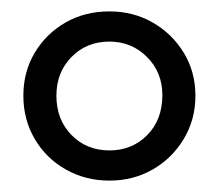

<svg xmlns="http://www.w3.org/2000/svg" viewBox="-20 -714 384 337"><path d="M172 -397Q130 -397 95.5 -416.5Q61 -436 41 -470Q21 -504 21 -546Q21 -588 41 -621.5Q61 -655 95 -674.5Q129 -694 172 -694Q214 -694 248 -674.5Q282 -655 302.5 -621.5Q323 -588 323 -546Q323 -504 302.5 -470Q282 -436 248 -416.5Q214 -397 172 -397ZM172 -450Q212 -450 238.5 -477Q265 -504 265 -547Q265 -587 238 -614Q211 -641 172 -641Q132 -641 105.5 -614Q79 -587 79 -546Q79 -504 105.5 -477Q132 -450 172 -450Z"/></svg>

Font: Outfit Light
Style: Regular
Weight: 300
Designer: Rodrigo Fuenzalida
Foundry: fragTYPE
Version: Version 1.100; ttfautohint (v1.8.4.7-5d5b)